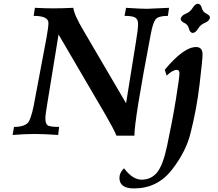

<svg xmlns="http://www.w3.org/2000/svg" viewBox="-20 -736 1189 1047"><path d="M712.9 3.9H615.2Q599.1 -34.7 556.6 -107.9L299.3 -547.9L236.8 -164.6Q227.5 -109.9 227.5 -89.4Q227.5 -63 238.8 -53.5Q250 -43.9 302.2 -43.9L297.4 0Q217.3 -5.4 169.9 -5.4Q114.3 -5.4 48.8 0L56.2 -43.9Q122.1 -43.9 138.9 -76.4Q155.8 -108.9 171.4 -200.2L233.9 -531.7Q244.1 -588.4 244.1 -610.8Q244.1 -649.4 163.6 -649.4L170.4 -693.4Q230 -690.4 269 -690.4Q319.3 -690.4 379.9 -693.4Q383.8 -655.8 434.1 -571.3L667.5 -172.9L721.7 -510.3Q732.9 -577.1 732.9 -606Q732.9 -630.4 717.8 -639.9Q702.6 -649.4 659.2 -649.4L667.5 -693.4Q748 -688 781.2 -688L901.9 -693.4L895.5 -649.4Q842.8 -649.4 828.1 -630.1Q813.5 -610.8 802.2 -549.8Q712.9 -83.5 712.9 3.9ZM710.4 291.5Q631.3 291.5 631.3 233.9Q631.3 205.6 656.2 181.6Q703.1 243.7 752.4 243.7Q804.7 243.7 836.9 203.9Q869.1 164.1 891.1 59.6Q919.9 -75.2 939.2 -194.3Q958.5 -313.5 958.5 -335.9Q958.5 -355 944.3 -355Q921.9 -355 888.7 -323.7L878.4 -355.5Q981.4 -479.5 1049.3 -479.5Q1084.5 -479.5 1084.5 -439Q1084.5 -412.6 1068.4 -276.6Q1052.2 -140.6 1020.5 -16.1Q996.6 87.9 917.5 189.7Q838.4 291.5 710.4 291.5ZM1031.2 -556.2Q1015.6 -557.6 1010.3 -579.8Q1004.9 -602.1 985.1 -611.1Q965.3 -620.1 965.3 -633.8Q969.7 -651.9 993.4 -661.4Q1017.1 -670.9 1030.3 -692.6Q1043.5 -714.4 1059.1 -715.8Q1074.7 -714.4 1080.3 -692.6Q1085.9 -670.9 1105.5 -661.6Q1125 -652.3 1125 -639.2Q1120.6 -620.6 1097.2 -611.3Q1073.7 -602.1 1060.3 -579.8Q1046.9 -557.6 1031.2 -556.2Z"/></svg>

Font: Kelvinch
Style: Bold Italic
Weight: 700
Italic angle: -10°
Designer: Paul James Miller
Foundry: High-Logic / Made with FontCreator
Version: Version 3.30 September 23, 2016